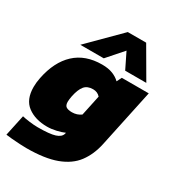

<svg xmlns="http://www.w3.org/2000/svg" viewBox="-212 -851 1045 1149"><g transform="rotate(30 310.5 -276.5)"><path d="M121 -521 329 -729H456L577 -521H431L378 -629L283 -521ZM149 176Q133 176 104 174.5Q75 173 47.5 170.5Q20 168 7 166L38 21Q58 26 90 30Q122 34 146 34Q229 34 265 22.5Q301 11 308 -14L310 -22Q288 -12 255 -4.5Q222 3 193 3Q111 3 58 -36.5Q5 -76 5 -163Q5 -194 12 -228Q37 -352 108 -418Q179 -484 294 -484Q337 -484 367.5 -472Q398 -460 418 -440L435 -474H621L536 -74Q519 5 477 61Q435 117 356 146.5Q277 176 149 176ZM279 -146Q314 -146 341 -166L371 -307Q352 -329 321 -329Q282 -329 262 -305Q242 -281 231 -229Q229 -217 227.5 -207Q226 -197 226 -189Q226 -163 239.5 -154.5Q253 -146 279 -146Z"/></g></svg>

Font: Kanit ExtraBold
Style: Italic
Weight: 800
Italic angle: -12°
Designer: Katatrad Team
Foundry: CadsonDemak
Version: Version 2.000; ttfautohint (v1.8.3)